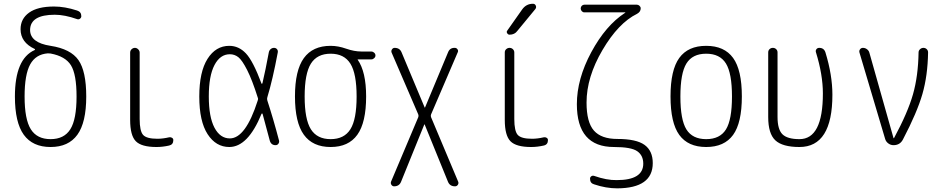

<svg xmlns="http://www.w3.org/2000/svg" viewBox="-20 -775 5040 1025"><path d="M235.4 -490.2Q170.9 -485.4 141.1 -431.2Q111.3 -377 111.3 -259.8Q111.3 -137.7 144.5 -85Q177.7 -32.2 250 -32.2Q322.3 -32.2 355.5 -85Q388.7 -137.7 388.7 -259.8Q388.7 -377.9 358.9 -426.3Q329.1 -474.6 250 -489.3Q245.1 -490.2 235.4 -490.2ZM59.6 -259.8Q59.6 -460.9 165 -507.8Q167 -508.8 167 -510.7Q167 -512.7 165 -513.7Q89.8 -548.8 89.8 -619.1Q89.8 -674.8 135.3 -707.5Q180.7 -740.2 268.6 -740.2Q326.2 -740.2 391.6 -718.8Q414.1 -711.9 414.1 -688.5Q414.1 -680.7 407.2 -675.3Q400.4 -669.9 391.6 -672.9Q325.2 -696.3 272.5 -696.3Q141.6 -696.3 140.6 -615.2Q140.6 -546.9 250 -530.3Q357.4 -513.7 398.9 -454.1Q440.4 -394.5 440.4 -259.8Q440.4 -121.1 393.1 -55.7Q345.7 9.8 250 9.8Q154.3 9.8 106.9 -55.7Q59.6 -121.1 59.6 -259.8Z M815.4 9.8Q735.4 9.8 705.1 -21Q674.8 -51.8 674.8 -134.8V-494.1Q674.8 -504.9 682.6 -512.2Q690.4 -519.5 700.2 -519.5Q710 -519.5 717.8 -511.7Q725.6 -503.9 725.6 -494.1V-139.6Q725.6 -75.2 744.1 -54.7Q762.7 -34.2 820.3 -34.2Q849.6 -34.2 882.8 -42Q890.6 -43.9 897.9 -39.6Q905.3 -35.2 905.3 -27.3Q905.3 -2.9 882.8 2Q848.6 9.8 815.4 9.8Z M1207 -485.4Q1155.3 -485.4 1125 -427.7Q1094.7 -370.1 1094.7 -260.3Q1094.7 -150.4 1125 -93.3Q1155.3 -36.1 1207 -36.1Q1291 -36.1 1355.5 -237.3Q1359.4 -246.1 1356.4 -252.9Q1326.2 -348.6 1299.3 -401.4Q1272.5 -454.1 1252.4 -469.7Q1232.4 -485.4 1207 -485.4ZM1204.1 9.8Q1132.8 9.8 1088.4 -58.6Q1043.9 -127 1043.9 -259.8Q1043.9 -391.6 1087.9 -460.9Q1131.8 -530.3 1204.1 -530.3Q1254.9 -530.3 1293 -489.7Q1331.1 -449.2 1376 -329.1Q1377 -327.1 1378.4 -327.6Q1379.9 -328.1 1380.9 -330.1Q1397.5 -400.4 1415 -495.1Q1417 -505.9 1424.8 -512.7Q1432.6 -519.5 1442.9 -519.5Q1453.1 -519.5 1459 -512.2Q1464.8 -504.9 1462.9 -495.1Q1435.5 -348.6 1407.2 -255.9Q1404.3 -247.1 1407.2 -238.3Q1439.5 -139.6 1469.7 -24.4Q1471.7 -15.6 1466.3 -7.8Q1460.9 0 1451.2 0Q1426.8 0 1419.9 -25.4Q1387.7 -144.5 1381.8 -167Q1380.9 -168.9 1378.9 -168.9Q1377 -168.9 1376 -167Q1303.7 9.8 1204.1 9.8Z M1850.6 -435.1Q1817.4 -488.3 1745.1 -488.3Q1672.9 -488.3 1639.6 -435.1Q1606.4 -381.8 1606.4 -259.8Q1606.4 -137.7 1639.6 -85Q1672.9 -32.2 1745.1 -32.2Q1817.4 -32.2 1850.6 -85Q1883.8 -137.7 1883.8 -259.8Q1883.8 -381.8 1850.6 -435.1ZM1745.1 -530.3Q1785.2 -530.3 1828.1 -515.1Q1871.1 -500 1909.2 -500H1962.9Q1970.7 -500 1977.5 -493.7Q1984.4 -487.3 1984.4 -479Q1984.4 -470.7 1977.5 -464.4Q1970.7 -458 1962.9 -458H1890.6H1889.6V-456.1Q1934.6 -391.6 1934.6 -259.8Q1934.6 -121.1 1887.7 -55.7Q1840.8 9.8 1745.1 9.8Q1649.4 9.8 1602.1 -55.7Q1554.7 -121.1 1554.7 -260.3Q1554.7 -399.4 1602.1 -464.8Q1649.4 -530.3 1745.1 -530.3Z M2084 219.7Q2075.2 219.7 2069.8 211.9Q2064.5 204.1 2067.4 195.3L2212.9 -149.4Q2215.8 -156.2 2212.9 -164.1L2070.3 -495.1Q2067.4 -503.9 2072.8 -511.7Q2078.1 -519.5 2086.9 -519.5Q2114.3 -519.5 2124 -495.1L2247.1 -201.2Q2247.1 -200.2 2248 -200.2Q2249 -200.2 2249 -201.2L2372.1 -496.1Q2381.8 -520.5 2408.2 -519.5Q2417 -519.5 2422.4 -511.7Q2427.7 -503.9 2423.8 -496.1L2281.2 -164.1Q2278.3 -156.2 2281.2 -149.4L2425.8 194.3Q2429.7 203.1 2424.3 211.4Q2418.9 219.7 2409.2 219.7Q2380.9 219.7 2371.1 194.3L2247.1 -110.4Q2247.1 -111.3 2246.1 -111.3Q2245.1 -111.3 2245.1 -110.4L2121.1 195.3Q2111.3 219.7 2084 219.7Z M2815.4 9.8Q2735.4 9.8 2705.1 -21Q2674.8 -51.8 2674.8 -134.8V-495.1Q2674.8 -505.9 2682.6 -512.7Q2690.4 -519.5 2700.2 -519.5Q2710.9 -519.5 2718.3 -512.2Q2725.6 -504.9 2725.6 -495.1V-139.6Q2725.6 -75.2 2744.1 -54.7Q2762.7 -34.2 2820.3 -34.2Q2849.6 -34.2 2882.8 -42Q2890.6 -43.9 2897.9 -39.6Q2905.3 -35.2 2905.3 -27.3Q2905.3 -2.9 2882.8 2Q2848.6 9.8 2815.4 9.8ZM2700.2 -589.8Q2692.4 -589.8 2687.5 -597.7Q2682.6 -605.5 2688.5 -612.3L2767.6 -724.6Q2789.1 -754.9 2825.2 -754.9Q2835.9 -754.9 2840.3 -745.1Q2844.7 -735.4 2837.9 -726.6L2742.2 -610.4Q2727.5 -589.8 2700.2 -589.8Z M3257.8 9.8Q3059.6 9.8 3059.6 -218.8Q3059.6 -353.5 3136.7 -496.6Q3213.9 -639.6 3316.4 -706.1Q3318.4 -706.1 3318.4 -708Q3318.4 -709 3317.4 -709H3099.6Q3091.8 -709 3085.9 -715.3Q3080.1 -721.7 3080.1 -730Q3080.1 -738.3 3085.9 -744.1Q3091.8 -750 3099.6 -750H3379.9Q3387.7 -750 3394 -744.1Q3400.4 -738.3 3400.4 -730.5Q3400.4 -711.9 3380.9 -701.2Q3281.2 -652.3 3196.3 -507.8Q3111.3 -363.3 3111.3 -227.5Q3111.3 -122.1 3150.9 -77.6Q3190.4 -33.2 3275.4 -33.2Q3377 -33.2 3420.9 -1.5Q3464.8 30.3 3464.8 95.7Q3464.8 229.5 3275.4 230.5Q3214.8 230.5 3151.4 209Q3129.9 203.1 3129.9 178.7Q3129.9 170.9 3136.7 166Q3143.6 161.1 3152.3 164.1Q3218.8 187.5 3272.5 186.5Q3414.1 186.5 3414.1 98.6Q3414.1 54.7 3381.8 32.2Q3349.6 9.8 3257.8 9.8Z M3855.5 -436Q3823.2 -488.3 3750 -488.3Q3676.8 -488.3 3644.5 -436Q3612.3 -383.8 3612.3 -259.8Q3612.3 -135.7 3644.5 -84Q3676.8 -32.2 3750 -32.2Q3823.2 -32.2 3855.5 -84Q3887.7 -135.7 3887.7 -259.8Q3887.7 -383.8 3855.5 -436ZM3893.6 -54.7Q3846.7 9.8 3750 9.8Q3653.3 9.8 3606.4 -54.7Q3559.6 -119.1 3559.6 -260.3Q3559.6 -401.4 3606.4 -465.8Q3653.3 -530.3 3750 -530.3Q3846.7 -530.3 3893.6 -465.8Q3940.4 -401.4 3940.4 -260.3Q3940.4 -119.1 3893.6 -54.7Z M4248 9.8Q4157.2 9.8 4119.1 -25.9Q4081.1 -61.5 4081.1 -150.4V-495.1Q4081.1 -505.9 4088.4 -512.7Q4095.7 -519.5 4106 -519.5Q4116.2 -519.5 4123.5 -512.7Q4130.9 -505.9 4130.9 -495.1V-150.4Q4130.9 -84 4157.2 -58.1Q4183.6 -32.2 4248 -32.2Q4373 -32.2 4373 -276.4Q4373 -376 4335.9 -496.1Q4333 -504.9 4338.4 -512.2Q4343.8 -519.5 4353.5 -519.5Q4378.9 -519.5 4386.7 -495.1Q4423.8 -374 4423.8 -269.5Q4423.8 9.8 4248 9.8Z M4705.1 -34.2 4568.4 -494.1Q4565.4 -503.9 4571.3 -511.7Q4577.1 -519.5 4586.9 -519.5Q4598.6 -519.5 4608.4 -512.2Q4618.2 -504.9 4621.1 -494.1L4750 -38.1Q4750 -37.1 4751 -37.1Q4752.9 -37.1 4752.9 -38.1Q4826.2 -173.8 4854 -271.5Q4881.8 -369.1 4883.8 -495.1Q4883.8 -504.9 4891.6 -512.2Q4899.4 -519.5 4909.7 -519.5Q4919.9 -519.5 4927.2 -512.7Q4934.6 -505.9 4934.6 -495.1Q4932.6 -371.1 4904.3 -272.9Q4876 -174.8 4800.8 -31.2Q4785.2 0 4750 0Q4734.4 0 4721.7 -9.8Q4709 -19.5 4705.1 -34.2Z"/></svg>

Font: Rounded Mgen+ 1mn light
Style: Regular
Weight: 200
Designer: [Source Han Sans]
Ryoko NISHIZUKA  (kana & ideographs); Paul D. Hunt (Latin, Greek & Cyrillic); Wenlong ZHANG  (bopomofo
Version: Version 1.059.20150602